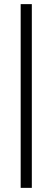

<svg xmlns="http://www.w3.org/2000/svg" viewBox="-20 -715 254 929"><path d="M134 194H80V-695H134Z"/></svg>

Font: Hind Kochi Light
Style: Regular
Weight: 300
Designer: Dhruvi Tolia
Foundry: Indian Type Foundry
Version: Version 0.702;PS 1.0;hotconv 1.0.81;makeotf.lib2.5.63406